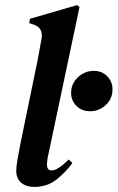

<svg xmlns="http://www.w3.org/2000/svg" viewBox="-20 -722 463 756"><path d="M115 14Q83 14 63.5 -2.5Q44 -19 44 -50Q44 -67 48.5 -91.5Q53 -116 60 -154L119 -441Q127 -477 132 -506Q137 -535 144 -572Q150 -614 110 -626L95 -631L98 -648L284 -702L293 -694L172 -121Q168 -105 166.5 -93Q165 -81 165 -73Q165 -51 184 -51Q207 -51 251 -94L265 -80Q240 -45 203 -15.5Q166 14 115 14ZM335 -284Q302 -284 281 -305Q260 -326 260 -356Q260 -393 287 -418Q314 -443 349 -443Q382 -443 402.5 -421.5Q423 -400 423 -370Q423 -333 396.5 -308.5Q370 -284 335 -284Z"/></svg>

Font: DeepMind Serif Text
Style: Italic
Weight: 400
Italic angle: -12°
Designer: Frank Grießhammer / Modifications: Colophon Foundry
Foundry: Colophon Foundry
Version: Version 5.003; ttfautohint (v1.8.2)